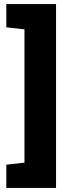

<svg xmlns="http://www.w3.org/2000/svg" viewBox="-20 -754 340 942"><path d="M11 54V168H255V-734H11V-620L100 -610V44Z"/></svg>

Font: Frost ExtraBold
Style: Regular
Weight: 800
Designer: Lee Frost
Foundry: Lee Frost for Ice Communication Norge AS
Version: Version 2.011;hotconv 1.0.107;makeotfexe 2.5.65593